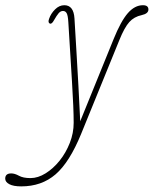

<svg xmlns="http://www.w3.org/2000/svg" viewBox="-154 -452 576 718"><path d="M270.5 -305Q298 -373 324 -402.8Q350 -432.5 380.5 -432.5Q401 -432.5 401 -416.5Q401 -401 376 -395.5Q347.5 -389.5 329.5 -369.5Q311.5 -349.5 292.5 -302.5L149.5 48.5Q106 155 53.8 200Q1.5 245 -74.5 245Q-104 245 -119.2 236.8Q-134.5 228.5 -134.5 216Q-134.5 196.5 -112 196.5Q-99 196.5 -83.2 205.2Q-67.5 214 -40 214Q-12 214 16.5 196.2Q45 178.5 68.8 149Q92.5 119.5 107 82.5Q121.5 45.5 121.5 7.5Q121.5 -46 115.2 -146.5Q109 -247 101.5 -369.5Q100 -394.5 95.2 -402.8Q90.5 -411 81.5 -411Q72.5 -411 65.2 -402.5Q58 -394 48 -376.5Q39.5 -360.5 32 -364Q24.5 -368 29.5 -381.5Q36 -401 51.8 -416.8Q67.5 -432.5 86.5 -432.5Q121.5 -432.5 124.5 -383Q127.5 -331 131.5 -266Q135.5 -201 139.2 -132.2Q143 -63.5 146 1.5Z"/></svg>

Font: Fraunces 144pt S100 Thin
Style: Italic
Weight: 100
Italic angle: -16°
Version: Version 1.000; ttfautohint (v1.8.3)